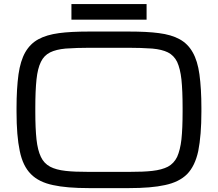

<svg xmlns="http://www.w3.org/2000/svg" viewBox="-20 -923 1087 958"><path d="M425.3 15.6Q311.5 15.6 244.6 0.5Q173.8 -14.2 134.3 -54.2Q93.8 -94.7 78.6 -169.4Q62.5 -245.1 62.5 -365.2V-384.8Q62.5 -479.5 72.3 -552.2Q82 -619.6 106 -662.1Q130.9 -705.1 171.4 -727.1Q212.4 -749.5 274.9 -757.8Q332.5 -765.6 425.3 -765.6H622.1Q714.8 -765.6 772.5 -757.8Q835 -750 876.5 -727.1Q917.5 -704.6 941.4 -662.1Q965.8 -619.6 975.1 -552.2Q984.9 -479.5 984.9 -384.8V-365.2Q984.9 -249 969.2 -169.4Q953.1 -94.7 913.6 -54.2Q873.5 -14.2 802.7 0.5Q735.8 15.6 622.1 15.6ZM622.1 -65.4Q698.7 -65.4 739.7 -70.3Q787.6 -75.7 817.9 -91.3Q847.7 -107.4 863.8 -140.1Q879.4 -175.3 885.3 -227.5Q891.1 -282.2 891.1 -365.2V-384.8Q891.1 -470.7 885.3 -526.4Q879.4 -580.1 863.8 -614.3Q847.7 -646.5 817.9 -661.6Q788.1 -676.3 739.7 -680.7Q682.6 -684.6 622.1 -684.6H425.3Q364.7 -684.6 307.6 -680.7Q259.8 -676.3 230 -661.6Q199.2 -646 184.1 -614.3Q168 -582 162.1 -526.4Q156.2 -470.7 156.2 -384.8V-365.2Q156.2 -282.2 162.1 -227.5Q168 -173.3 184.1 -140.1Q199.2 -107.9 230 -91.3Q259.3 -75.7 307.6 -70.3Q348.6 -65.4 425.3 -65.4ZM336.4 -902.8H711.4V-824.7H336.4Z"/></svg>

Font: Michroma+
Style: Regular
Weight: 400
Designer: beogot
Foundry: beogot
Version: Version